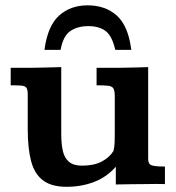

<svg xmlns="http://www.w3.org/2000/svg" viewBox="-20 -697 665 727"><path d="M231.9 10.3Q174.8 10.3 142.6 -14.2Q110.4 -38.6 97.7 -87.2Q85 -135.7 85 -208.5V-339.4Q85 -357.4 80.1 -364.5Q75.2 -371.6 61.3 -372.8Q47.4 -374 20.5 -374V-440.4Q32.7 -440.4 49.1 -440.4Q65.4 -440.4 80.6 -440.4Q95.7 -440.4 102.5 -440.4Q129.9 -440.9 156.5 -441.4Q183.1 -441.9 211.9 -442.9V-189.9Q211.9 -152.3 218 -125.5Q224.1 -98.6 241.2 -84.2Q258.3 -69.8 290.5 -69.8Q335.9 -69.8 365.5 -85.4Q395 -101.1 409.7 -125.5Q413.6 -141.6 414.1 -158.9Q414.6 -176.3 414.6 -195.3V-332.5Q414.6 -353.5 409.4 -362.1Q404.3 -370.6 389.6 -372.3Q375 -374 345.7 -374V-440.4Q367.7 -440.4 389.4 -440.4Q411.1 -440.4 437 -440.4Q463.9 -440.9 489.5 -441.4Q515.1 -441.9 541 -442.9V-95.2Q541 -76.2 553.5 -71.3Q565.9 -66.4 604.5 -66.4V0Q585 -0.5 568.4 -0.5Q551.8 -0.5 535.2 0Q505.4 0 476.1 0.5Q446.8 1 418.5 1.5Q418.5 -9.8 418.5 -23.4Q418.5 -37.1 418.5 -48.8Q418.5 -60.5 418.5 -65.9Q385.3 -27.3 337.2 -8.5Q289.1 10.3 231.9 10.3ZM311.5 -676.8Q379.4 -676.8 422.6 -637.7Q465.8 -598.6 477.1 -508.3H416.5Q404.3 -561.5 379.6 -579.8Q355 -598.1 314.5 -598.1Q273.4 -598.1 246.1 -579.3Q218.8 -560.5 209.5 -508.3H148.4Q160.2 -598.6 203.4 -637.7Q246.6 -676.8 311.5 -676.8Z"/></svg>

Font: Kameron SemiBold
Style: Regular
Weight: 600
Designer: Vernon Adams
Foundry: Vernon Adams
Version: Version 1.100